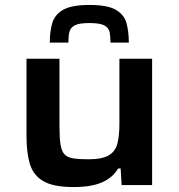

<svg xmlns="http://www.w3.org/2000/svg" viewBox="-20 -747 721 775"><path d="M277 8Q195 8 154.5 -16Q114 -40 100.5 -85.5Q87 -131 87 -197V-510H220V-240Q220 -193 224 -165.5Q228 -138 239.5 -125Q251 -112 274.5 -108Q298 -104 336 -104Q392 -104 419 -120Q446 -136 454 -168Q462 -200 462 -247V-510H594V0H471L467 -67H457Q435 -30 392 -11Q349 8 277 8ZM341 -727Q414 -727 447.5 -707.5Q481 -688 490.5 -654Q500 -620 500 -575H426Q426 -600 422.5 -617.5Q419 -635 401 -644.5Q383 -654 341 -654Q299 -654 281.5 -644.5Q264 -635 260 -617.5Q256 -600 256 -575H181Q181 -620 191 -654Q201 -688 235 -707.5Q269 -727 341 -727Z"/></svg>

Font: Saira Expanded SemiBold
Style: Regular
Weight: 600
Width: 7
Designer: Hector Gatti with collaboration of the Omnibus-Type team
Foundry: Omnibus-Type
Version: Version 1.100; ttfautohint (v1.8.3)